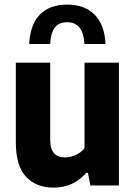

<svg xmlns="http://www.w3.org/2000/svg" viewBox="-20 -826 604 855"><path d="M50.5 -192.5V-547H203.5V-204.5Q203.5 -162 220.8 -143.5Q238 -125 269.5 -125Q292.5 -125 316.8 -135.8Q341 -146.5 356.5 -166V-547H509.5V0H382.5L371.5 -56.5H364.5Q307 9.5 219 9.5Q141.5 9.5 96 -38.8Q50.5 -87 50.5 -192.5ZM279.5 -805.5Q355.5 -805.5 400.5 -761.5Q445.5 -717.5 450 -630H356Q353 -680 333.8 -703.5Q314.5 -727 279.5 -727Q243 -727 224.5 -703.8Q206 -680.5 203.5 -630H110Q114.5 -718 158.2 -761.8Q202 -805.5 279.5 -805.5Z"/></svg>

Font: Encode Sans Semi Condensed
Style: Bold
Weight: 700
Width: 4
Designer: Multiple Designers
Foundry: Impallari Type
Version: Version 2.000